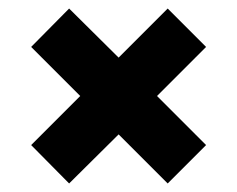

<svg xmlns="http://www.w3.org/2000/svg" viewBox="-20 -553 555 450"><path d="M463 -443 348 -328 463 -213 373 -123 258 -238 142 -123 53 -213 168 -328 53 -443 142 -533 258 -418 373 -533Z"/></svg>

Font: Gontserrat ExtraBold
Style: Regular
Weight: 800
Designer: Julieta Ulanovsky
Foundry: Julieta Ulanovsky
Version: Version 6.001